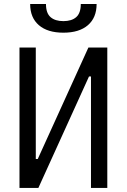

<svg xmlns="http://www.w3.org/2000/svg" viewBox="-20 -928 626 948"><path d="M76.2 0V-693.4H156.7V-143.1H166.5L416.5 -693.4H509.8V0H429.2V-550.3H419.4L169.4 0ZM293 -766.6Q214.8 -766.6 171.9 -803.7Q128.9 -840.8 128.9 -908.2H207Q207 -863.3 229.5 -843.5Q252 -823.7 293 -823.7Q334 -823.7 356.4 -843.5Q378.9 -863.3 378.9 -908.2H457Q457 -840.8 414.1 -803.7Q371.1 -766.6 293 -766.6Z"/></svg>

Font: Cascadia Code PL SemiLight
Style: Regular
Weight: 350
Monospace: yes
Designer: Aaron Bell
Foundry: Saja Typeworks
Version: Version 2404.023; ttfautohint (v1.8.4)